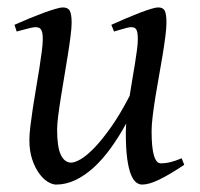

<svg xmlns="http://www.w3.org/2000/svg" viewBox="-20 -477 539 517"><path d="M476.1 -33.2Q436.5 -6.8 408.9 6.6Q381.3 20 362.8 20Q354.5 20 346.7 14.2Q338.9 8.3 332.5 -7.3Q326.2 -22.9 322.5 -50Q318.8 -77.1 318.8 -119.1Q318.8 -124.5 319.1 -131.1Q319.3 -137.7 319.8 -144.5Q299.8 -107.9 277.8 -77.6Q255.9 -47.4 231.9 -25.6Q208 -3.9 182.6 8.1Q157.2 20 130.9 20Q121.1 20 108.6 12.5Q96.2 4.9 85.2 -10.3Q74.2 -25.4 66.7 -47.9Q59.1 -70.3 59.1 -100.1Q59.1 -114.7 61.8 -137.2Q64.5 -159.7 68.4 -185.5Q72.3 -211.4 77.1 -239.3Q82 -267.1 85.9 -292.5Q89.8 -317.9 92.5 -338.4Q95.2 -358.9 95.2 -371.1Q95.2 -382.3 93.8 -388.9Q92.3 -395.5 89.6 -398.7Q86.9 -401.9 83.3 -402.8Q79.6 -403.8 75.2 -403.8Q70.8 -403.8 62.5 -401.9Q54.2 -399.9 45.9 -397.7Q37.6 -395.5 31.2 -393.8Q24.9 -392.1 24.9 -392.1L19 -410.2Q39.6 -419.4 60.3 -428Q81.1 -436.5 98.6 -442.9Q116.2 -449.2 129.6 -453.1Q143.1 -457 148.9 -457Q163.1 -457 168 -447.8Q172.9 -438.5 172.9 -416Q172.9 -401.9 169.9 -378.9Q167 -356 162.6 -328.6Q158.2 -301.3 153.3 -272Q148.4 -242.7 144 -215.3Q139.6 -188 136.7 -165Q133.8 -142.1 133.8 -127.9Q133.8 -81.1 143.8 -60.1Q153.8 -39.1 171.9 -39.1Q181.6 -39.1 197.8 -48.6Q213.9 -58.1 234.4 -79.3Q254.9 -100.6 279.1 -134.8Q303.2 -168.9 329.1 -218.8Q332.5 -241.2 336.4 -263.7Q340.3 -286.1 343.5 -306.2Q346.7 -326.2 348.9 -343Q351.1 -359.9 351.1 -371.1Q351.1 -382.3 349.9 -388.9Q348.6 -395.5 346.2 -398.7Q343.8 -401.9 340.6 -402.8Q337.4 -403.8 333 -403.8Q328.6 -403.8 321 -401.9Q313.5 -399.9 305.9 -397.7Q298.3 -395.5 292.7 -393.8Q287.1 -392.1 287.1 -392.1L279.8 -410.2Q300.3 -419.4 320.3 -428Q340.3 -436.5 357.2 -442.9Q374 -449.2 386.7 -453.1Q399.4 -457 405.8 -457Q419.4 -457 423.8 -447.8Q428.2 -438.5 428.2 -416Q428.2 -401.9 425.3 -379.2Q422.4 -356.4 418 -329.3Q413.6 -302.2 408.2 -272.7Q402.8 -243.2 398.4 -215.6Q394 -188 391.1 -164.1Q388.2 -140.1 388.2 -124Q388.2 -79.6 394.5 -58.3Q400.9 -37.1 413.1 -37.1Q425.8 -37.1 438.7 -40.3Q451.7 -43.5 469.2 -50.8L476.1 -33.2Z"/></svg>

Font: Gentium
Style: Italic
Weight: 400
Italic angle: -7°
Designer: J. Victor Gaultney
Version: Version 1.02; 2005; OFL release